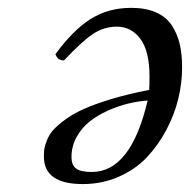

<svg xmlns="http://www.w3.org/2000/svg" viewBox="-20 -459 484 489"><path d="M162.1 -59.1Q162.1 -38.1 174.1 -29.5Q186 -21 213.9 -21Q313.5 -21 356 -203.1Q331.5 -201.2 306.2 -195.1Q280.8 -189 254.6 -177.2Q228.5 -165.5 208.3 -149.4Q188 -133.3 175 -109.9Q162.1 -86.4 162.1 -59.1ZM359.9 -230Q360.8 -237.8 360.8 -264.2Q360.8 -328.6 337.6 -359.9Q314.5 -391.1 277.8 -391.1Q244.1 -391.1 215.8 -371.8Q187.5 -352.5 143.1 -305.2Q134.3 -305.2 129.6 -308.6Q125 -312 121.1 -320.8Q165 -381.3 210.2 -410.2Q255.4 -439 314 -439Q351.1 -439 377.2 -427.5Q403.3 -416 417.5 -394.5Q431.6 -373 437.7 -346.9Q443.8 -320.8 443.8 -287.1Q443.8 -248 434.1 -207.5Q424.3 -167 403.6 -127.9Q382.8 -88.9 354 -58.3Q325.2 -27.8 282.7 -9Q240.2 9.8 190.9 9.8Q91.8 9.8 91.8 -60.1Q91.8 -70.8 92.8 -78.9Q93.8 -86.9 99.4 -101.3Q105 -115.7 115 -127.2Q125 -138.7 145 -153.6Q165 -168.5 192.4 -180.9Q219.7 -193.4 262.9 -206.5Q306.2 -219.7 359.9 -230Z"/></svg>

Font: Common Serif
Style: Italic
Weight: 400
Italic angle: -12°
Designer: Philipp H. Poll, Khaled Hosny
Foundry: Stefan Peev, Context Ltd.
Version: Version 1.026